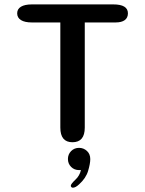

<svg xmlns="http://www.w3.org/2000/svg" viewBox="-20 -639 659 872"><path d="M494.5 -619Q561 -619 561 -578.5Q561 -558.5 546.8 -547.8Q532.5 -537 504.5 -537H365V-59.5Q365 7 309 7Q254 7 254 -59.5V-537H125Q92.5 -537 75.2 -547.8Q58 -558.5 58 -578.5Q58 -598 75.2 -608.5Q92.5 -619 125 -619ZM339 32.5Q359.5 32.5 374.8 46.5Q390 60.5 390 83.5Q390 104 380.2 137Q370.5 170 339.5 198Q331 206 323.8 209.8Q316.5 213.5 311 213.5Q306.5 213.5 304 210.5Q301.5 207.5 301.5 205Q301.5 200.5 307 193.5Q312.5 186.5 322 177.5Q332 168.5 338.5 157Q345 145.5 347.5 133.5Q346 133.5 343.5 133.5Q341 133.5 339 133.5Q317.5 133.5 303 119Q288.5 104.5 288.5 83Q288.5 62 303 47.2Q317.5 32.5 339 32.5Z"/></svg>

Font: Sono ExtraLight Monospace Medium
Style: Regular
Weight: 500
Version: Version 2.112